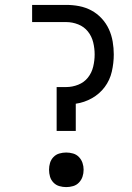

<svg xmlns="http://www.w3.org/2000/svg" viewBox="-20 -755 540 783"><path d="M211 -221V-400H250Q275 -400 299 -409.5Q323 -419 338.5 -438.5Q354 -458 360 -483Q366 -508 366 -533Q366 -558 360 -582.5Q354 -607 338.5 -626.5Q323 -646 299 -655.5Q275 -665 250 -665H111V-735H250Q277 -735 303 -730Q329 -725 352.5 -712.5Q376 -700 394.5 -680Q413 -660 424 -636Q435 -612 439.5 -585.5Q444 -559 444 -533Q444 -498 436 -463Q428 -428 407 -400Q386 -372 355 -354.5Q324 -337 289 -332V-221ZM250 8Q236 8 222 4Q208 0 198 -10.5Q188 -21 184 -34.5Q180 -48 180 -63Q180 -77 184 -90.5Q188 -104 198 -114.5Q208 -125 222 -129Q236 -133 250 -133Q264 -133 278 -129Q292 -125 302 -114.5Q312 -104 316.5 -90.5Q321 -77 321 -63Q321 -48 316.5 -34.5Q312 -21 302 -10.5Q292 0 278 4Q264 8 250 8Z"/></svg>

Font: Iosevka Term SS14
Style: Regular
Weight: 400
Monospace: yes
Designer: Belleve Invis
Foundry: Belleve Invis
Version: Version 24.1.1; ttfautohint (v1.8.4)